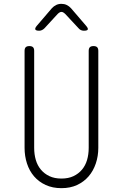

<svg xmlns="http://www.w3.org/2000/svg" viewBox="-20 -970 640 1000"><path d="M108 -705Q108 -718 114 -724Q120 -730 133 -730Q146 -730 152 -724Q158 -718 158 -705V-200Q158 -166 166.5 -137Q175 -108 193 -86.5Q211 -65 237.5 -52.5Q264 -40 300 -40Q336 -40 362.5 -52.5Q389 -65 407 -86.5Q425 -108 433.5 -137Q442 -166 442 -200V-705Q442 -718 448 -724Q454 -730 467 -730Q480 -730 486 -724Q492 -718 492 -705V-200Q492 -157 479 -118.5Q466 -80 441.5 -51.5Q417 -23 381.5 -6.5Q346 10 300 10Q254 10 218 -6.5Q182 -23 157.5 -51.5Q133 -80 120.5 -118.5Q108 -157 108 -200ZM184 -810Q167 -810 164 -816.5Q161 -823 172 -836L250 -927Q260 -938 272.5 -944Q285 -950 300 -950Q315 -950 327.5 -944Q340 -938 350 -927L429 -835Q440 -822 437 -816Q434 -810 417 -810Q409 -810 402 -813Q395 -816 390 -822L320 -897Q309 -908 300 -908Q291 -908 280 -897L212 -823Q206 -817 199 -813.5Q192 -810 184 -810Z"/></svg>

Font: Maple Mono Thin
Style: Regular
Weight: 250
Monospace: yes
Designer: subframe7536
Version: Version 7.000